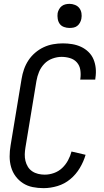

<svg xmlns="http://www.w3.org/2000/svg" viewBox="-20 -968 540 996"><path d="M206 8Q177 8 149.5 2.5Q122 -3 99.5 -17.5Q77 -32 61 -53.5Q45 -75 37.5 -101.5Q30 -128 30 -156.5Q30 -185 35 -214L92 -559Q96 -584 104.5 -608.5Q113 -633 127.5 -655Q142 -677 162.5 -694.5Q183 -712 206.5 -723Q230 -734 255.5 -738.5Q281 -743 306 -743Q331 -743 355 -739Q379 -735 400.5 -725Q422 -715 439 -698.5Q456 -682 465 -660.5Q474 -639 476.5 -614.5Q479 -590 475 -564L474 -555H396L397 -561Q400 -584 396.5 -606Q393 -628 379 -644Q365 -660 343.5 -666.5Q322 -673 299 -673Q276 -673 251.5 -664Q227 -655 209.5 -636.5Q192 -618 182.5 -595Q173 -572 169 -548L112 -203Q109 -185 108.5 -167.5Q108 -150 112 -133.5Q116 -117 124.5 -103Q133 -89 147 -79.5Q161 -70 178 -66Q195 -62 212 -62Q236 -62 260 -70.5Q284 -79 302.5 -96.5Q321 -114 333 -136.5Q345 -159 351 -182L424 -165Q414 -130 394 -96.5Q374 -63 344.5 -38.5Q315 -14 278.5 -3Q242 8 206 8ZM340 -823Q326 -823 312 -828Q298 -833 290 -844Q282 -855 279.5 -870Q277 -885 279 -900Q281 -910 286.5 -920Q292 -930 300.5 -936.5Q309 -943 319.5 -945.5Q330 -948 341 -948Q355 -948 369 -942.5Q383 -937 391.5 -926Q400 -915 402.5 -900Q405 -885 402 -870Q400 -860 394.5 -850Q389 -840 380.5 -833.5Q372 -827 361.5 -825Q351 -823 340 -823Z"/></svg>

Font: Iosevka
Style: Italic
Weight: 400
Italic angle: -9°
Monospace: yes
Designer: Belleve Invis
Foundry: Belleve Invis
Version: Version 32.5.0; ttfautohint (v1.8.4)